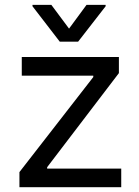

<svg xmlns="http://www.w3.org/2000/svg" viewBox="-20 -785 581 805"><path d="M61.5 0V-63.5L371.1 -461.9V-467.8H71.3V-545.9H478.5V-478.5L177.7 -84V-78.1H488.3V0ZM195.3 -764.6 269.5 -665 342.8 -764.6H422.9V-758.8L307.6 -610.4H230.5L116.2 -758.8V-764.6Z"/></svg>

Font: Inter V
Style: 
Weight: 400
Designer: Rasmus Andersson
Foundry: rsms
Version: Version 4.000;git-a3f224843